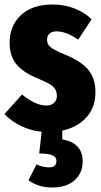

<svg xmlns="http://www.w3.org/2000/svg" viewBox="-28 -571 453 857"><path d="M250 12V51Q341 67 341 149Q341 201 305 233.5Q269 266 204 266Q145 266 99 234L135 163Q163 176 191 176Q224 176 224 147Q224 130 205.5 122Q187 114 147 114L158 17Q109 12 66 -8.5Q23 -29 -8 -62L70 -149Q132 -100 178 -100Q200 -100 213 -111.5Q226 -123 226 -143Q226 -168 210 -183.5Q194 -199 142 -220Q74 -248 44.5 -285Q15 -322 15 -381Q15 -456 65.5 -503.5Q116 -551 208 -551Q259 -551 304 -533.5Q349 -516 381 -485L321 -394Q267 -431 225 -431Q204 -431 193 -421Q182 -411 182 -394Q182 -380 188.5 -370.5Q195 -361 213 -350.5Q231 -340 270 -324Q336 -296 367 -258.5Q398 -221 398 -159Q398 -93 358.5 -48Q319 -3 250 12Z"/></svg>

Font: Fira Sans Compressed ExtraBold
Style: Regular
Weight: 800
Width: 1
Designer: bBox Type GmbH & Carrois Corporate GbR & Edenspiekermann AG
Foundry: bBox Type GmbH & Carrois Corporate GbR & Edenspiekermann AG
Version: Version 4.301